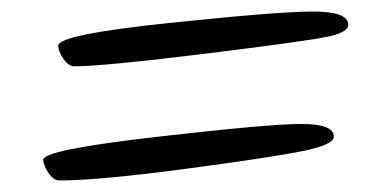

<svg xmlns="http://www.w3.org/2000/svg" viewBox="-20 -509 649 333"><path d="M559 -272Q559 -258 505 -247Q451 -236 300.5 -216Q150 -196 82 -196Q72 -197 63.5 -210Q55 -223 55 -232Q55 -249 250.5 -271.5Q446 -294 502.5 -294Q559 -294 559 -272ZM584 -466Q584 -454 553.5 -446.5Q523 -439 341 -416.5Q159 -394 109 -394Q99 -394 90 -407Q81 -420 81 -430Q82 -449 272 -469Q462 -489 523 -489Q584 -489 584 -466Z"/></svg>

Font: Kalam Light
Style: Regular
Weight: 300
Version: Version 2.001;PS 1.0;hotconv 1.0.79;makeotf.lib2.5.61930; tt